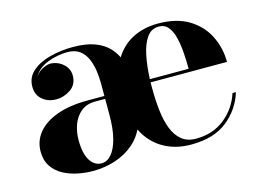

<svg xmlns="http://www.w3.org/2000/svg" viewBox="-72 -597 998 734"><g transform="rotate(-15 427.0 -230.0)"><path d="M215 10Q185.5 10 154.8 3.8Q124 -2.5 98 -16.5Q72 -30.5 56 -54.5Q40 -78.5 40 -113.5Q40 -155.5 66.2 -187.5Q92.5 -219.5 142.5 -237.8Q192.5 -256 263.5 -256H330.5V-304.5Q330.5 -329.5 326.8 -356Q323 -382.5 313.2 -404.8Q303.5 -427 285 -440.8Q266.5 -454.5 236.5 -454.5Q218.5 -454.5 197.8 -450.8Q177 -447 157.5 -439.2Q138 -431.5 123 -419Q108 -406.5 101 -389Q108.5 -406 125.2 -416.2Q142 -426.5 159 -429Q190 -429 212 -409.8Q234 -390.5 234 -363Q234 -327.5 207.2 -309.2Q180.5 -291 150 -291Q118 -291 95.8 -309.8Q73.5 -328.5 73.5 -361Q73.5 -398.5 101.2 -422.2Q129 -446 172.2 -457Q215.5 -468 262.5 -468Q313.5 -468 347.8 -455.2Q382 -442.5 402.8 -420.5Q423.5 -398.5 433.5 -372L421.5 -369.5Q447.5 -419 493.2 -444.8Q539 -470.5 599.5 -470.5Q673.5 -470.5 721.8 -440.8Q770 -411 793.5 -363Q817 -315 817 -260.5H514.5Q514.5 -255 514.5 -249.2Q514.5 -243.5 514.5 -237.5Q514.5 -190.5 519.2 -148.8Q524 -107 536.2 -75.5Q548.5 -44 570.5 -25.8Q592.5 -7.5 627.5 -7.5Q694.5 -7.5 741.2 -45Q788 -82.5 806.5 -140H820Q800.5 -76 747.2 -33.2Q694 9.5 603.5 9.5Q536.5 9.5 487 -22.2Q437.5 -54 413 -113.5H425.5Q409 -71.5 376.5 -44Q344 -16.5 302 -3.2Q260 10 215 10ZM254.5 -10Q276 -10 293.2 -29.8Q310.5 -49.5 320.5 -87.5Q330.5 -125.5 330.5 -180.5V-244.5H291Q256.5 -244.5 234.5 -226.2Q212.5 -208 202 -179.5Q191.5 -151 191.5 -119Q191.5 -65 208.8 -37.5Q226 -10 254.5 -10ZM515 -273H668.5Q668.5 -304 666.2 -336.5Q664 -369 657.2 -396.8Q650.5 -424.5 636.8 -441.5Q623 -458.5 599.5 -458.5Q569.5 -458.5 551.8 -433Q534 -407.5 525.5 -365.2Q517 -323 515 -273Z"/></g></svg>

Font: Bodoni Moda 18pt
Style: Bold
Weight: 700
Designer: Owen Earl
Foundry: indestructible type
Version: Version 2.004